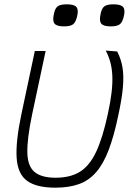

<svg xmlns="http://www.w3.org/2000/svg" viewBox="-20 -854 640 888"><path d="M236 14Q149 14 105.5 -17.5Q62 -49 57 -123.5Q52 -198 79 -326L141 -618H191L128 -322Q105 -211 106.5 -148Q108 -85 140 -58.5Q172 -32 237 -32Q305 -32 349.5 -59.5Q394 -87 424.5 -151.5Q455 -216 479 -328Q491 -383 496 -426Q501 -469 499.5 -503Q498 -537 490.5 -565.5Q483 -594 469 -620L522 -616Q540 -581 546.5 -542.5Q553 -504 548.5 -451Q544 -398 527 -320Q507 -224 482.5 -160Q458 -96 424.5 -57.5Q391 -19 345 -2.5Q299 14 236 14ZM492 -732Q459 -732 448.5 -744.5Q438 -757 445 -788Q450 -815 462.5 -824.5Q475 -834 505 -834Q538 -834 549 -822Q560 -810 553 -780Q547 -752 534.5 -742Q522 -732 492 -732ZM276 -732Q243 -732 232.5 -744.5Q222 -757 229 -788Q234 -815 246.5 -824.5Q259 -834 289 -834Q322 -834 333 -822Q344 -810 337 -780Q331 -752 318.5 -742Q306 -732 276 -732Z"/></svg>

Font: Victor Mono Thin
Style: Italic
Weight: 100
Italic angle: -12°
Monospace: yes
Designer: Rune Bjørnerås
Version: Version 1.561;gftools[0.9.30]